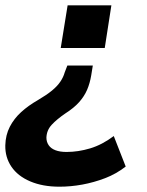

<svg xmlns="http://www.w3.org/2000/svg" viewBox="-53 -513 554 724"><path d="M171 191Q108 191 61 171Q14 151 -10 115.5Q-34 80 -33 35Q-32 -4 -16 -35Q0 -66 27 -90.5Q54 -115 89 -135Q123 -155 143 -171.5Q163 -188 174.5 -205Q186 -222 191 -240L201 -266H297L291 -229Q286 -199 275.5 -174.5Q265 -150 245.5 -128Q226 -106 193 -85Q161 -63 142 -42.5Q123 -22 122 6Q122 22 130.5 34.5Q139 47 156 53.5Q173 60 198 60Q242 60 287 46.5Q332 33 376 0L421 115Q385 143 343 159Q301 175 257.5 183Q214 191 171 191ZM176 -332 202 -493H367L342 -332Z"/></svg>

Font: Nunito Sans 11pt ExtraBold
Style: Italic
Weight: 800
Italic angle: -9°
Version: Version 3.101;gftools[0.9.27]